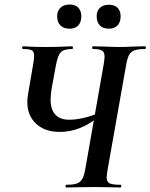

<svg xmlns="http://www.w3.org/2000/svg" viewBox="-20 -830 666 850"><path d="M274 -12Q305 -12 321 -18Q337 -24 345 -39Q353 -54 358 -84L439 -545Q443 -573 443 -579Q443 -599 432 -606Q421 -613 392 -613Q388 -613 388 -619Q388 -625 392 -625L439 -624Q481 -622 506 -622Q532 -622 576 -624L622 -625Q626 -625 626 -619Q626 -613 622 -613Q591 -613 575 -607Q559 -601 551 -586Q543 -571 538 -540L456 -77Q452 -51 452 -46Q452 -25 465 -18.5Q478 -12 513 -12Q517 -12 517 -6Q517 0 513 0Q483 0 465 -1L401 -2L324 -1Q305 0 274 0Q270 0 270 -6Q270 -12 274 -12ZM101 -379Q101 -394 104 -412L127 -547Q131 -567 131 -583Q131 -602 120.5 -607.5Q110 -613 82 -613Q78 -613 78 -619Q78 -625 82 -625Q95 -625 102 -624Q128 -622 184 -622Q233 -622 271 -624Q283 -625 299 -625Q303 -625 303 -619Q303 -613 299 -613Q262 -613 248.5 -598Q235 -583 227 -538L209 -440Q204 -410 204 -390Q204 -345 225 -322.5Q246 -300 286 -300Q347 -300 420 -331L427 -320Q377 -280 333.5 -263Q290 -246 245 -246Q179 -246 140 -282Q101 -318 101 -379ZM233 -758Q233 -782 248 -796Q263 -810 288 -810Q313 -810 326.5 -796Q340 -782 340 -758Q340 -732 326.5 -717.5Q313 -703 288 -703Q262 -703 247.5 -717.5Q233 -732 233 -758ZM408 -758Q408 -782 422.5 -795.5Q437 -809 462 -809Q487 -809 500.5 -795.5Q514 -782 514 -758Q514 -732 500.5 -717.5Q487 -703 462 -703Q436 -703 422 -717.5Q408 -732 408 -758Z"/></svg>

Font: Cormorant Garamond
Style: Bold Italic
Weight: 700
Italic angle: -10°
Designer: Christian Thalmann (Catharsis Fonts)
Foundry: Catharsis Fonts
Version: Version 4.000